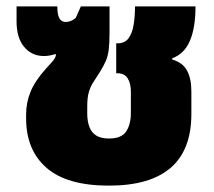

<svg xmlns="http://www.w3.org/2000/svg" viewBox="-20 -568 672 603"><path d="M322 15Q190 15 126 -41Q62 -97 62 -196V-208Q62 -246 76 -280Q90 -314 124 -352Q131 -360 143 -373Q155 -386 156 -397L153 -398Q144 -395 135 -393.5Q126 -392 118 -392Q80 -392 56 -420.5Q32 -449 32 -501V-548H160Q160 -522 166.5 -510.5Q173 -499 187 -499Q194 -499 202 -502Q210 -505 218 -512L234 -548H324V-466Q324 -433 321.5 -412.5Q319 -392 312.5 -377Q306 -362 295 -344Q284 -326 274.5 -312Q265 -298 259.5 -280.5Q254 -263 254 -234V-211Q254 -188 260.5 -170Q267 -152 282 -142.5Q297 -133 322 -133Q362 -133 376.5 -155.5Q391 -178 391 -213V-280Q391 -306 381 -322Q371 -338 348 -338H345V-432H349Q372 -432 383.5 -447.5Q395 -463 399.5 -489Q404 -515 404 -548H594Q594 -481 576.5 -440Q559 -399 521 -385V-381Q553 -372 567 -347Q581 -322 581 -281V-210Q581 -97 516 -41Q451 15 322 15Z"/></svg>

Font: Noto Sans Thai Black
Style: Regular
Weight: 900
Version: Version 2.001